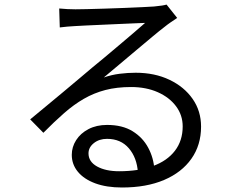

<svg xmlns="http://www.w3.org/2000/svg" viewBox="-20 -774 1040 837"><path d="M238.1 -737Q255 -735.2 274.3 -734.3Q293.7 -733.4 309 -733.4Q324.3 -733.4 358.7 -734.2Q393 -735 436.7 -736.4Q480.4 -737.8 523.8 -739.5Q567.2 -741.1 601.4 -742.9Q635.7 -744.7 651.8 -745.7Q674.4 -748.1 686.2 -749.8Q697.9 -751.6 706.1 -754L752.4 -695.8Q738.9 -686.9 724.3 -676.9Q709.7 -666.9 695.5 -655.3Q677 -641.3 644.9 -614.5Q612.8 -587.7 574.5 -555.5Q536.2 -523.4 499.1 -492.1Q462 -460.8 432.5 -436.3Q467.1 -448.2 502.3 -452.5Q537.6 -456.9 571.4 -456.9Q654.4 -456.9 718.7 -426.2Q783 -395.6 819.7 -342.9Q856.5 -290.2 856.5 -222.1Q856.5 -141.7 814.4 -82Q772.4 -22.3 695.2 10.6Q618.1 43.4 511.9 43.4Q444.3 43.4 395.1 25.2Q345.9 6.9 319.4 -25.3Q292.9 -57.4 292.9 -99Q292.9 -133.3 311.9 -163.1Q331 -193 365.8 -211.2Q400.7 -229.4 446.7 -229.4Q513.6 -229.4 558.1 -201.9Q602.5 -174.4 626.2 -129.8Q650 -85.3 653 -34.4L581.2 -22.2Q576.9 -86.5 541.7 -127.6Q506.5 -168.7 446.5 -168.7Q412.3 -168.7 389.1 -150.1Q365.8 -131.5 365.8 -105.5Q365.8 -69.1 403.1 -48.3Q440.5 -27.5 499.2 -27.5Q584.4 -27.5 646.7 -50.1Q708.9 -72.8 742.6 -116.8Q776.4 -160.9 776.4 -222.9Q776.4 -272 747.4 -310.8Q718.5 -349.6 667.7 -372.1Q616.9 -394.6 551.5 -394.6Q489.2 -394.6 439.3 -381.6Q389.3 -368.5 345.8 -343.4Q302.3 -318.4 259.5 -280.9Q216.7 -243.4 169.1 -195.1L111.6 -253.6Q142.9 -279.3 180.4 -310.5Q217.9 -341.7 255.9 -373.2Q293.8 -404.8 326.7 -432.6Q359.5 -460.4 380.9 -478.4Q401.9 -495.4 433.3 -521.6Q464.6 -547.8 498.8 -576.7Q533.1 -605.6 563.5 -631.6Q594 -657.6 612.6 -674.2Q597 -673.6 566.2 -672.3Q535.3 -671 497.4 -669.3Q459.4 -667.5 421.9 -665.9Q384.3 -664.3 353.6 -662.8Q322.8 -661.3 307.4 -660.3Q290.9 -659.3 273.9 -658Q256.8 -656.8 240.6 -654.4Z"/></svg>

Font: Noto Sans HK Thin
Style: Regular
Weight: 100
Designer: Ryoko NISHIZUKA 西塚涼子 (kana, bopomofo & ideographs); Paul D. Hunt (Latin, Greek & Cyrillic); Sandoll Communications 산돌커뮤니
Foundry: Adobe
Version: Version 2.004-H2;hotconv 1.0.118;makeotfexe 2.5.65603